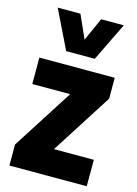

<svg xmlns="http://www.w3.org/2000/svg" viewBox="-122 -874 672 940"><g transform="rotate(15 214.5 -404.0)"><path d="M22 0V-106.5L219 -414.5H27V-548.5H409V-442.5L212 -134H414V0ZM145.5 -613 50.5 -808H165.5L218 -690.5L270.5 -808H385.5L290.5 -613Z"/></g></svg>

Font: Encode Sans Cnd XBd
Style: Regular
Weight: 800
Width: 3
Designer: Multiple Designers
Foundry: Impallari Type
Version: Version 3.002; ttfautohint (v1.8.3) -l 8 -r 50 -G 200 -x 14 